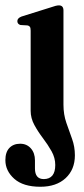

<svg xmlns="http://www.w3.org/2000/svg" viewBox="-49 -467 312 714"><path d="M187 -77.5Q187 -41 197.8 -10.2Q208.5 20.5 219 49.5Q229.5 78.5 229.5 110.5Q229.5 163.5 195 195.5Q160.5 227.5 101 227.5Q37.5 227.5 4.2 198Q-29 168.5 -29 128.5Q-29 98.5 -14 83Q1 67.5 26 67.5Q50.5 67.5 65.8 84.8Q81 102 81 129.5V159.5Q81 199 114 199Q156.5 198.5 156.5 146.5Q156.5 120 142.8 95.5Q129 71 110.8 47Q92.5 23 78.8 -2.2Q65 -27.5 65 -55V-353Q65 -363.5 62 -367.5Q59 -371.5 53 -372.5L27 -374Q15.5 -377.5 15.5 -388.5Q15.5 -399.5 31 -405.5L139.5 -439.5Q160 -447 170 -447Q187 -447 187 -428Z"/></svg>

Font: Fraunces 144pt S050 SemiBold
Style: Regular
Weight: 600
Version: Version 1.000; ttfautohint (v1.8.3)